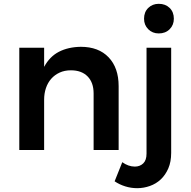

<svg xmlns="http://www.w3.org/2000/svg" viewBox="-20 -785 1002 1005"><path d="M811 -610Q778 -610 756 -632Q734 -654 734 -687Q734 -722 756 -743.5Q778 -765 811 -765Q846 -765 868 -743.5Q890 -722 890 -687Q890 -654 868 -632Q846 -610 811 -610ZM470 0V-296Q470 -353 438.5 -385Q407 -417 351 -417Q318 -417 292 -405Q266 -393 248 -372.5Q230 -352 220.5 -324Q211 -296 211 -263V0H81V-535H211V-435Q240 -489 288.5 -514Q337 -539 403 -540Q496 -540 548.5 -485Q601 -430 601 -334V0ZM747 -535H876V15Q876 62 861 96.5Q846 131 821.5 154Q797 177 764.5 188.5Q732 200 698 200Q666 200 635.5 190.5Q605 181 580 164L620 64Q652 87 686 87Q712 87 729.5 70.5Q747 54 747 19Z"/></svg>

Font: QuotatisMedium
Style: Regular
Weight: 500
Designer: Julieta Ulanovsky
Foundry: Quotatis-Medium
Version: Version 4.000;PS 004.000;hotconv 1.0.88;makeotf.lib2.5.64775